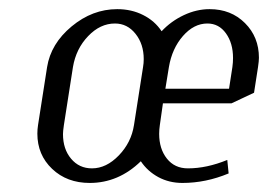

<svg xmlns="http://www.w3.org/2000/svg" viewBox="-20 -404 593 424"><path d="M62.5 -108.9Q62.5 -118.2 64 -127.9L84 -255.9Q92.3 -307.6 138.2 -345.7Q184.1 -383.8 238.8 -383.8Q270.5 -383.8 296.1 -370.8Q321.8 -357.9 336.9 -335Q357.9 -357.4 386 -370.6Q414.1 -383.8 442.9 -383.8Q490.2 -383.8 521 -353Q551.8 -322.3 551.8 -276.4Q551.8 -269.5 549.8 -255.9L541 -199.2L491.2 -175.8H339.8L333 -127.9Q331.5 -117.7 331.5 -108.4Q331.5 -75.2 348.6 -53.7Q365.7 -32.2 395 -32.2Q436.5 -32.2 481.9 -50.8L484.9 -21Q434.6 0 382.8 0Q353.5 0 329.6 -12.9Q305.7 -25.9 291 -47.9Q241.7 0 178.2 0Q127.9 0 95.2 -31Q62.5 -62 62.5 -108.9ZM119.1 -107.9Q119.1 -74.7 137 -53.5Q154.8 -32.2 183.1 -32.2Q214.8 -32.2 242.4 -60.8Q270 -89.4 275.9 -127.9L295.9 -255.9Q297.4 -264.6 297.4 -273.4Q297.4 -306.6 279.3 -329.3Q261.2 -352.1 233.9 -352.1Q201.2 -352.1 174.6 -324.2Q147.9 -296.4 141.1 -255.9L121.1 -127.9Q119.1 -114.3 119.1 -107.9ZM345.2 -208H485.8L493.2 -255.9Q494.6 -266.1 494.6 -275.9Q494.6 -308.6 479 -330.3Q463.4 -352.1 438 -352.1Q408.2 -352.1 384 -324.5Q359.9 -296.9 353 -255.9Z"/></svg>

Font: Gawaa
Style: Italic
Weight: 400
Designer: T. Christopher White
Version: Version 1.0